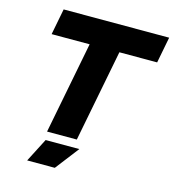

<svg xmlns="http://www.w3.org/2000/svg" viewBox="-127 -805 993 1099"><g transform="rotate(15 369.5 -255.5)"><path d="M202.8 0 308.9 -545.6H83.7L113.6 -700H738.8L709 -545.6H485.2L379.1 0ZM135.5 188.9 207.5 48.9H407.2L299.3 188.9Z"/></g></svg>

Font: REM Medium
Style: Italic
Weight: 500
Italic angle: -11°
Designer: Octavio Pardo
Foundry: Ashler Design
Version: Version 1.005;gftools[0.9.28]